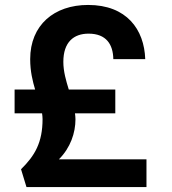

<svg xmlns="http://www.w3.org/2000/svg" viewBox="-20 -753 694 776"><path d="M336 -733C199 -733 102 -652 102 -514C102 -464 112 -425 122 -391H39V-295H150C151 -287 152 -280 152 -272C152 -177 121 -124 65 -69L87 3H572V-109H218C265 -156 285 -216 285 -271C285 -279 284 -287 283 -295H446V-391H258C247 -427 236 -464 236 -503C236 -583 278 -617 338 -617C410 -617 437 -573 438 -514H567C563 -634 492 -733 336 -733Z"/></svg>

Font: Malmofest SemiBold
Style: Regular
Weight: 600
Designer: Jonny Pinhorn (Poppins), Kolossal
Version: Version 1.004;Glyphs 3.1.2 (3151)